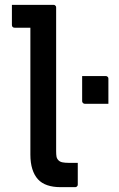

<svg xmlns="http://www.w3.org/2000/svg" viewBox="-20 -770 490 790"><path d="M29 -750Q37 -750 54.5 -750Q72 -750 94 -750Q116 -750 137.5 -750Q159 -750 176 -750Q193 -750 200 -750Q204 -750 206 -748.5Q208 -747 209.5 -745Q211 -743 211 -739Q211 -690 211 -630.5Q211 -571 211 -507.5Q211 -444 211 -380Q211 -316 211 -257Q211 -198 211 -149Q211 -134 212.5 -125.5Q214 -117 221 -110Q227 -104 237.5 -102Q248 -100 261 -100Q268 -100 276.5 -100Q285 -100 289 -100H300Q300 -80 300 -56Q300 -32 300 -11Q300 -7 298.5 -5Q297 -3 295 -1.5Q293 0 289 0Q285 0 273.5 0Q262 0 250 0Q238 0 228 0Q198 0 174.5 -8Q151 -16 136 -32.5Q121 -49 113 -74.5Q105 -100 105 -134Q105 -178 105 -231Q105 -284 105 -341Q105 -398 105 -455Q105 -512 105 -563.5Q105 -615 105 -656H97Q93 -656 81.5 -656Q70 -656 58 -656Q46 -656 40 -656Q35 -656 32 -659Q29 -662 29 -667Q29 -688 29 -708.5Q29 -729 29 -750ZM426 -343Q399 -343 377.5 -343Q356 -343 329 -343Q326 -343 323.5 -344.5Q321 -346 319.5 -348.5Q318 -351 318 -354V-457Q345 -457 366.5 -457Q388 -457 415 -457Q419 -457 421 -455.5Q423 -454 424.5 -452Q426 -450 426 -446Z"/></svg>

Font: Recursive Medium
Style: Regular
Weight: 500
Version: Version 1.085